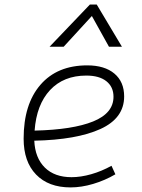

<svg xmlns="http://www.w3.org/2000/svg" viewBox="-20 -815 626 845"><path d="M294.9 -35.2Q335.4 -35.2 381.6 -48.3Q427.7 -61.5 470.7 -85.4L487.8 -47.9Q441.9 -21 390.1 -5.6Q338.4 9.8 290.5 9.8Q193.4 9.8 138.7 -46.9Q84 -103.5 84 -204.6Q84 -356.4 158 -441.9Q231.9 -527.3 363.8 -527.3Q440.4 -527.3 483.4 -491.2Q526.4 -455.1 526.4 -390.6Q526.4 -294.9 422.1 -247.3Q317.9 -199.7 130.9 -195.8Q134.3 -120.1 177.2 -77.6Q220.2 -35.2 294.9 -35.2ZM132.3 -240.2Q300.3 -244.1 389.9 -280.5Q479.5 -316.9 479.5 -389.2Q479.5 -432.6 448.2 -457.5Q417 -482.4 359.9 -482.4Q259.8 -482.4 200.2 -418.5Q140.6 -354.5 132.3 -240.2ZM405.8 -794.9 516.6 -609.4H459.5L384.3 -744.6L260.3 -609.4H198.2L375.5 -794.9Z"/></svg>

Font: Cascadia Mono ExtraLight
Style: Italic
Weight: 200
Italic angle: -10°
Monospace: yes
Designer: Aaron Bell
Foundry: Saja Typeworks
Version: Version 2404.023; ttfautohint (v1.8.4)